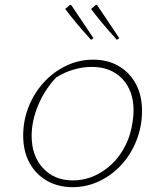

<svg xmlns="http://www.w3.org/2000/svg" viewBox="-20 -769 678 795"><path d="M280 6Q221 6 174.5 -20.5Q128 -47 102 -95Q76 -143 76 -207Q76 -271 99 -328Q122 -385 162 -428.5Q202 -472 254.5 -497Q307 -522 366 -522Q426 -522 471.5 -495.5Q517 -469 542.5 -421.5Q568 -374 568 -310Q568 -246 545.5 -188.5Q523 -131 483.5 -87.5Q444 -44 391.5 -19Q339 6 280 6ZM282 -22Q352 -22 413 -65Q474 -108 506 -181Q519 -210 526 -247Q533 -284 533 -312Q533 -394 486 -443Q439 -492 360 -492Q322 -492 283.5 -480.5Q245 -469 212 -448Q164 -396 137.5 -332Q111 -268 111 -206Q111 -124 158 -73Q205 -22 282 -22ZM357 -604Q320 -645 295 -675Q270 -705 250 -732L270 -749L275 -748L367 -611ZM464 -604Q427 -645 402 -675Q377 -705 357 -732L377 -749L382 -748L474 -611Z"/></svg>

Font: Piazzolla SC Thin
Style: Italic
Weight: 100
Italic angle: -11.3°
Designer: Juan Pablo del Peral
Foundry: Huerta Tipografica
Version: Version 1.330